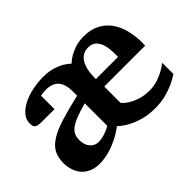

<svg xmlns="http://www.w3.org/2000/svg" viewBox="-95 -727 962 962"><g transform="rotate(-45 385.5 -246.5)"><path d="M602.1 -327.1Q602.1 -342.3 600.3 -362.5Q598.6 -382.8 591.3 -401.4Q584 -419.9 569.6 -432.9Q555.2 -445.8 529.8 -445.8Q508.8 -445.8 494.4 -437.7Q480 -429.7 470.5 -417Q460.9 -404.3 455.8 -388.4Q450.7 -372.6 448.2 -356.9Q445.8 -341.3 445.3 -327.9Q444.8 -314.5 444.8 -306.2H602.1ZM319.8 -259.8Q272 -247.1 242.4 -234.9Q212.9 -222.7 196.8 -209.2Q180.7 -195.8 175.3 -180.9Q169.9 -166 169.9 -147.9Q169.9 -132.8 174.1 -119.4Q178.2 -106 186.3 -95.7Q194.3 -85.4 206.3 -79.3Q218.3 -73.2 233.9 -73.2Q248.5 -73.2 263.7 -77.1Q278.8 -81.1 291.5 -86.4Q306.2 -92.3 319.8 -100.1ZM738.8 -270Q738.8 -267.6 738.5 -263.9Q738.3 -260.3 738.3 -257.3Q737.8 -253.4 737.8 -250H448.2V-134.8Q462.4 -117.7 483.4 -105Q501.5 -93.8 529.3 -84.5Q557.1 -75.2 596.2 -75.2Q625.5 -75.2 651.4 -83.5Q677.2 -91.8 696.3 -102.1Q718.8 -113.8 737.8 -128.9V-49.8Q714.8 -33.7 686 -21Q661.1 -9.8 627.2 -1Q593.3 7.8 551.8 7.8Q502.9 7.8 465.8 -3.4Q428.7 -14.6 403.8 -28.3Q374 -44.4 353 -64.9Q326.2 -44.4 294.9 -28.3Q281.7 -21.5 266.1 -15.1Q250.5 -8.8 233.2 -3.7Q215.8 1.5 197.5 4.6Q179.2 7.8 160.2 7.8Q126.5 7.8 102.1 -3.2Q77.6 -14.2 62.3 -32.5Q46.9 -50.8 39.6 -74.5Q32.2 -98.1 32.2 -123Q32.2 -164.1 47.6 -191.9Q63 -219.7 96.9 -240.7Q130.9 -261.7 185.8 -278.6Q240.7 -295.4 319.8 -314V-341.8Q319.8 -395.5 297.6 -420.7Q275.4 -445.8 227.1 -445.8Q222.2 -445.8 216.3 -445.3Q210.4 -444.8 205.1 -443.8Q198.7 -442.9 191.9 -441.9V-346.2H102.1Q87.4 -346.2 77.9 -347.9Q68.4 -349.6 63 -354Q57.6 -358.4 55.4 -365.7Q53.2 -373 53.2 -383.8Q53.2 -411.6 72.3 -433.3Q91.3 -455.1 121.8 -470.2Q152.3 -485.4 189.9 -493.2Q227.5 -501 264.2 -501Q303.7 -501 331.8 -492.4Q359.9 -483.9 377.9 -473.6Q398.9 -461.4 413.1 -446.8Q428.2 -461.4 449.2 -473.6Q467.3 -483.9 493.2 -492.4Q519 -501 553.2 -501Q604 -501 639.4 -481.7Q674.8 -462.4 696.8 -430.4Q718.8 -398.4 728.8 -356.7Q738.8 -314.9 738.8 -270Z"/></g></svg>

Font: Charis SIL Afr
Style: Bold
Weight: 700
Foundry: SIL International
Version: Version 5.000